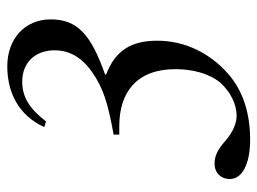

<svg xmlns="http://www.w3.org/2000/svg" viewBox="-112 -604 723 540"><g transform="rotate(-90 250.0 -334.5)"><path d="M178 -567C214 -614 247 -634 290 -634C343 -634 378 -598 378 -543C378 -501 358 -466 316 -437C273 -407 231 -393 141 -377V-361H165C261 -361 325 -311 325 -203C325 -156 313 -108 287 -77C262 -49 227 -31 194 -31C175 -31 149 -40 123 -63C96 -87 78 -93 59 -93C33 -93 16 -75 16 -50C16 -17 55 7 127 7C199 7 263 -12 312 -55C369 -105 405 -175 405 -254C405 -327 378 -372 310 -398V-401C424 -441 465 -480 465 -554C465 -626 411 -676 333 -676C259 -676 195 -644 162 -572Z"/></g></svg>

Font: STIXGeneral
Style: Italic
Weight: 400
Italic angle: -16.33°
Designer: MicroPress Inc., with final additions and corrections provided by Coen Hoffman, Elsevier (retired)
Version: Version 1.1.0